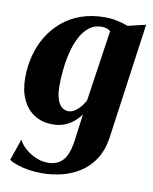

<svg xmlns="http://www.w3.org/2000/svg" viewBox="-88 -610 742 930"><g transform="rotate(10 283.0 -145.5)"><path d="M476 23Q467 87 438.8 131.2Q410.5 175.5 369.2 202Q328 228.5 279.8 240.5Q231.5 252.5 182 252.5Q146.5 252.5 115.5 247.5Q84.5 242.5 60 234Q35.5 225.5 20 215L56.5 109.5Q66 131 88.8 151.2Q111.5 171.5 141.2 184.5Q171 197.5 200.5 197.5Q233 197.5 255.5 184.2Q278 171 291.8 142.2Q305.5 113.5 311.5 68L329 -62Q315.5 -43.5 296 -26.8Q276.5 -10 250.8 0.2Q225 10.5 191.5 10.5Q139.5 10.5 101.5 -14Q63.5 -38.5 43 -83.2Q22.5 -128 22.5 -189Q22.5 -244.5 35.8 -297Q49 -349.5 76 -394.2Q103 -439 142.8 -473Q182.5 -507 235.2 -525.8Q288 -544.5 353.5 -544.5Q385 -544.5 415.2 -537.8Q445.5 -531 467 -522.5L555 -543.5ZM388.5 -482.5Q382 -488 371.8 -492.2Q361.5 -496.5 346 -496.5Q309.5 -496.5 283.5 -476Q257.5 -455.5 239.8 -421.2Q222 -387 211.8 -345.2Q201.5 -303.5 197 -260.2Q192.5 -217 192.5 -179Q192.5 -148.5 197.5 -127Q202.5 -105.5 211.2 -91.8Q220 -78 231.8 -71.8Q243.5 -65.5 256.5 -65.5Q273 -65.5 288.5 -76Q304 -86.5 316.8 -102.2Q329.5 -118 337 -133.5Z"/></g></svg>

Font: Merriweather 72pt Black
Style: Italic
Weight: 900
Italic angle: -7.8°
Version: Version 2.101